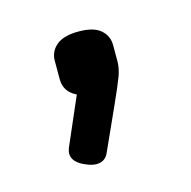

<svg xmlns="http://www.w3.org/2000/svg" viewBox="-49 -151 320 321"><g transform="rotate(-15 110.5 9.0)"><path d="M161 -37Q161 -25 156 -11.5Q151 2 137 33L104 106Q98 120 83 120Q75 120 66 116Q43 107 43 91Q43 88 45 82L81 -1Q60 -11 60 -33V-65Q60 -81 72.5 -91.5Q85 -102 111 -102Q137 -102 149 -91.5Q161 -81 161 -65Z"/></g></svg>

Font: Sofadi One
Style: Regular
Weight: 400
Designer: Botjo Nikoltchev
Foundry: Botjo Nikoltchev
Version: Version 1.002